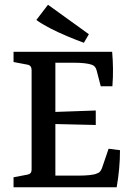

<svg xmlns="http://www.w3.org/2000/svg" viewBox="-20 -788 557 808"><path d="M404 -425 386 -494Q381 -511 365 -516Q353 -520 334.5 -522Q316 -524 294 -524H213V-317L383 -323V-262L213 -266V-49H313Q335 -49 356 -51Q377 -53 388 -58Q397 -61 401 -66Q405 -71 409 -80L437 -162L485 -156Q485 -117 481.5 -78.5Q478 -40 471 0H37V-42L95 -53Q113 -56 113 -74V-493Q113 -513 95 -516L37 -527V-570H452Q455 -535 455.5 -499.5Q456 -464 453 -425ZM354 -644 333 -608Q300 -620 262 -636Q224 -652 190 -669.5Q156 -687 133 -704L182 -768Z"/></svg>

Font: Yrsa Medium
Style: Regular
Weight: 500
Designer: Anna Giedrys (Yrsa+Rasa design), David Brezina (Yrsa art-direction, Rasa art-direction, design)
Foundry: Rosetta Type Foundry
Version: Version 2.004